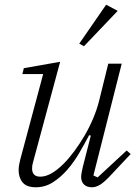

<svg xmlns="http://www.w3.org/2000/svg" viewBox="-20 -782 590 814"><path d="M132 12Q93 12 76 -8.5Q59 -29 59 -61Q59 -72 61 -83Q63 -94 66 -106L163 -468H75L81 -493L235 -520L120 -94Q116 -81 116 -68Q116 -33 151 -33Q174 -33 199 -47.5Q224 -62 250 -88Q272 -110 295 -141Q318 -172 338.5 -207Q359 -242 375 -280Q391 -318 400 -354L439 -512H496L376 -38L394 -30L517 -144L534 -129L456 -46Q424 -11 405.5 0.5Q387 12 370 12Q348 12 336 0Q324 -12 324 -32Q324 -40 326.5 -52.5Q329 -65 331 -74L365 -207L358 -209Q339 -173 316 -133.5Q293 -94 265 -62Q237 -30 204 -9Q171 12 132 12ZM316 -597 430 -762 479 -736 336 -586Z"/></svg>

Font: IBM Plex Serif Light
Style: Italic
Weight: 300
Italic angle: -14°
Designer: Mike Abbink, Paul van der Laan, Pieter van Rosmalen
Foundry: Bold Monday
Version: Version 3.001